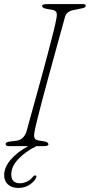

<svg xmlns="http://www.w3.org/2000/svg" viewBox="-20 -720 442 946"><path d="M150.5 -72Q146 -51 150.2 -40.2Q154.5 -29.5 172.5 -27.5L200 -23Q218.5 -19.5 218.5 -8.5Q218.5 -4 212.2 -2Q206 0 198.5 0H159.5Q106 26 70.8 63.2Q35.5 100.5 35.5 139Q35.5 163 47.2 173Q59 183 77.5 183Q94 183 111.8 175.2Q129.5 167.5 141.5 151.5Q147.5 144 153.5 144.5Q162 144.5 158.5 154Q152 172 127.5 189Q103 206 71 206Q38 206 19.2 189Q0.5 172 0.5 143Q0.5 104.5 33 66.5Q65.5 28.5 119 0H24.5Q8 0 8 -9.5Q6 -19.5 27.5 -22.5L59.5 -26.5Q79.5 -29 91.8 -40.8Q104 -52.5 110.5 -71.5Q115 -89 126.5 -130.2Q138 -171.5 153.2 -226.5Q168.5 -281.5 185 -342Q201.5 -402.5 216.5 -459.2Q231.5 -516 242.8 -561Q254 -606 258 -629.5Q262 -648.5 258.2 -658.5Q254.5 -668.5 237 -671.5L207 -677Q187.5 -680.5 187.5 -691.5Q187.5 -700 217 -700H387Q402.5 -700 402.5 -692.5Q402.5 -686.5 397.5 -683.5Q392.5 -680.5 379.5 -678L345 -671Q308.5 -665 300.5 -637.5Q293.5 -612 280.5 -565Q267.5 -518 251.5 -459.8Q235.5 -401.5 218.8 -340.5Q202 -279.5 187.5 -224.2Q173 -169 163 -128.5Q153 -88 150.5 -72Z"/></svg>

Font: Fraunces 9pt Soft Thin
Style: Italic
Weight: 100
Italic angle: -16°
Version: Version 1.000;[b76b70a41]